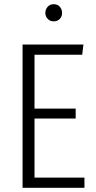

<svg xmlns="http://www.w3.org/2000/svg" viewBox="-20 -898 460 918"><path d="M236.8 -877.9Q254.9 -877.9 265.9 -865.7Q276.9 -853.5 276.9 -835.9Q276.9 -819.3 265.9 -807.6Q254.9 -795.9 236.8 -795.9Q219.2 -795.9 208 -807.9Q196.8 -819.8 196.8 -835.9Q196.8 -853.5 208 -865.7Q219.2 -877.9 236.8 -877.9ZM378.9 -685.1 373 -636.2H145V-378.9H341.8V-331.1H145V-48.8H383.8V0H87.9V-685.1Z"/></svg>

Font: Fira Sans Compressed Light
Style: Regular
Weight: 300
Width: 1
Designer: Carrois Corporate & Edenspiekermann AG
Foundry: Carrois Corporate GbR & Edenspiekermann AG
Version: Version 4.203;PS 004.203;hotconv 1.0.88;makeotf.lib2.5.64775